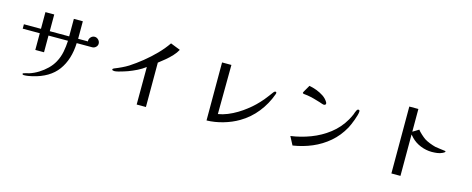

<svg xmlns="http://www.w3.org/2000/svg" viewBox="-36 -1395 5072 2065"><g transform="rotate(15 2500.0 -362.5)"><path d="M930 -524Q930 -502 912.5 -485.5Q895 -469 873 -469H700Q693 -285 605 -165Q517 -45 333 -2Q311 3 287 7Q263 11 240 11Q236 11 229.5 9Q223 7 223 1Q223 -4 227 -6Q231 -8 235 -9Q249 -14 263.5 -17Q278 -20 292 -24Q342 -40 390.5 -70Q439 -100 479.5 -139.5Q520 -179 545 -225Q576 -282 588 -343.5Q600 -405 603 -469H386V-283H289V-469H99V-518H289V-704H387V-518H603V-713H703V-518H812Q811 -520 811 -524Q811 -548 828.5 -566.5Q846 -585 870 -585Q894 -585 912 -566.5Q930 -548 930 -524Z M1790 -686Q1771 -650 1738 -614.5Q1705 -579 1667.5 -548Q1630 -517 1597 -492V2H1494L1495 -416Q1454 -385 1407.5 -362Q1361 -339 1313 -321Q1298 -316 1269.5 -306.5Q1241 -297 1212.5 -290Q1184 -283 1170 -283Q1165 -283 1154 -285Q1143 -287 1143 -294Q1143 -299 1146 -302Q1149 -305 1153 -307Q1156 -309 1159.5 -310.5Q1163 -312 1166 -313Q1185 -321 1203 -328.5Q1221 -336 1239 -345Q1257 -353 1274.5 -363Q1292 -373 1309 -383Q1375 -426 1444 -481.5Q1513 -537 1575 -600.5Q1637 -664 1681 -729Z M2912 -506Q2912 -502 2911 -497.5Q2910 -493 2908 -489Q2868 -377 2793 -282.5Q2718 -188 2614 -127Q2538 -82 2445.5 -55.5Q2353 -29 2264 -27V-673H2368L2364 -125Q2415 -133 2468 -154.5Q2521 -176 2570.5 -206Q2620 -236 2659 -267Q2700 -298 2736.5 -333.5Q2773 -369 2806 -408Q2826 -431 2844 -456.5Q2862 -482 2881 -506Q2885 -511 2890 -514.5Q2895 -518 2901 -518Q2912 -518 2912 -506Z M3827 -546Q3827 -530 3819.5 -503Q3812 -476 3801 -446Q3790 -416 3778.5 -390Q3767 -364 3759 -349Q3703 -248 3621 -178Q3539 -108 3439 -65.5Q3339 -23 3227 -6L3178 -99Q3289 -114 3397 -155Q3505 -196 3595 -265.5Q3685 -335 3742 -434Q3751 -450 3759 -466Q3767 -482 3774 -498Q3779 -512 3783.5 -525Q3788 -538 3795 -550Q3802 -562 3812 -562Q3827 -562 3827 -546ZM3460 -534Q3460 -526 3453.5 -521.5Q3447 -517 3439 -517Q3431 -517 3413.5 -523Q3396 -529 3387 -532Q3357 -542 3317 -552.5Q3277 -563 3245 -568Q3235 -570 3224.5 -570.5Q3214 -571 3203 -573Q3198 -574 3193 -576Q3188 -578 3188 -585Q3188 -587 3194.5 -599Q3201 -611 3210 -626Q3219 -641 3226.5 -654.5Q3234 -668 3237 -673Q3276 -666 3318 -650.5Q3360 -635 3396.5 -611Q3433 -587 3454 -552Q3456 -548 3458 -543.5Q3460 -539 3460 -534Z M4833 -369Q4833 -363 4823 -356.5Q4813 -350 4808 -348Q4782 -335 4751 -331Q4720 -327 4691 -327Q4627 -327 4565 -352Q4503 -377 4459 -423Q4452 -431 4446 -438Q4440 -445 4433 -452V9H4332V-736H4433V-483Q4450 -493 4467 -503.5Q4484 -514 4500 -524Q4515 -504 4542 -479.5Q4569 -455 4589 -441Q4614 -425 4650 -411Q4686 -397 4714 -390Q4741 -385 4768 -382Q4795 -379 4822 -375Q4825 -375 4829 -374Q4833 -373 4833 -369Z"/></g></svg>

Font: Kaisei Opti Medium
Style: Regular
Weight: 500
Designer: Font-Kai, 金井和夫
Foundry: KAZUO KANAI
Version: Version 5.003